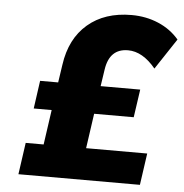

<svg xmlns="http://www.w3.org/2000/svg" viewBox="-51 -758 775 807"><g transform="rotate(5 336.5 -354.0)"><path d="M56.2 0 75.2 -133.8H150.9L171.9 -280.8H96.2L112.8 -398.9H189L200.2 -474.1Q215.8 -585.4 287.4 -646.7Q358.9 -708 472.2 -708Q533.2 -708 585.4 -685.8Q637.7 -663.6 672.9 -622.1L586.9 -492.2Q531.7 -559.1 470.2 -559.1Q392.1 -559.1 378.9 -470.2L368.2 -398.9H535.2L518.1 -280.8H351.1L330.1 -133.8H587.9L568.8 0Z"/></g></svg>

Font: Trueno
Style: Bold Italic
Weight: 700
Designer: Julieta Ulanovsky
Foundry: Julieta Ulanovsky
Version: Version 3.001b | FøM Fix